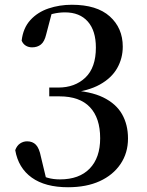

<svg xmlns="http://www.w3.org/2000/svg" viewBox="-20 -771 618 807"><path d="M266 16Q170 16 113.5 -24.5Q57 -65 44 -140Q51 -159 64.5 -168Q78 -177 94 -177Q117 -177 131 -162.5Q145 -148 152 -112L176 -12L132 -44Q156 -31 179.5 -24Q203 -17 232 -17Q313 -17 357 -62.5Q401 -108 401 -190Q401 -275 358 -320.5Q315 -366 230 -366H187V-403H225Q295 -403 339 -445Q383 -487 383 -571Q383 -642 349 -680.5Q315 -719 253 -719Q228 -719 202.5 -713Q177 -707 148 -693L199 -721L174 -626Q167 -596 152 -584Q137 -572 115 -572Q100 -572 88.5 -579Q77 -586 71 -600Q77 -653 107.5 -686.5Q138 -720 184 -735.5Q230 -751 282 -751Q387 -751 441.5 -702Q496 -653 496 -575Q496 -526 472.5 -484.5Q449 -443 399.5 -415.5Q350 -388 271 -380V-392Q360 -388 414 -361.5Q468 -335 493 -291Q518 -247 518 -189Q518 -128 486.5 -81.5Q455 -35 399 -9.5Q343 16 266 16Z"/></svg>

Font: Noto Serif KR SemiBold
Style: Regular
Weight: 600
Designer: Ryoko NISHIZUKA 西塚涼子 (kana & ideographs); Frank Grießhammer (Latin, Greek & Cyrillic); Wenlong ZHANG 张文龙 (bopomofo); San
Foundry: Adobe
Version: Version 2.003-H1;hotconv 1.1.1;makeotfexe 2.6.0